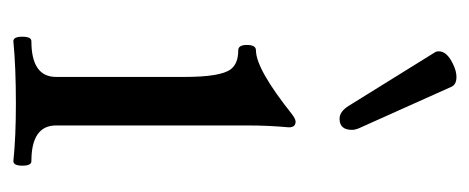

<svg xmlns="http://www.w3.org/2000/svg" viewBox="-234 -486 723 296"><g transform="rotate(90 128.0 -337.5)"><path d="M36.1 0ZM177.7 -527.8Q179.7 -522.5 179.7 -518.1Q179.7 -499 162.6 -499Q151.4 -499 142.6 -513.2L60.5 -645.5Q58.6 -647.9 58.6 -651.9Q58.6 -664.6 78.1 -673.8Q88.9 -679.2 98.1 -679.2Q109.9 -679.2 113.3 -671.4ZM228 3.9Q190.9 0 139.2 0Q82.5 0 43 3.9Q36.1 3.9 36.1 -9.8Q36.1 -23.9 43 -23.9Q98.1 -23.9 98.1 -62V-259.8Q98.1 -315.4 86.4 -331.1Q77.6 -342.8 57.1 -342.8Q48.8 -342.8 48.8 -356Q48.8 -370.1 57.1 -370.1Q85.9 -370.1 155.8 -425.8Q163.1 -431.2 167 -431.2Q175.8 -431.2 175.8 -420.9Q172.9 -389.2 172.9 -356.9V-62Q172.9 -23.9 228 -23.9Q234.9 -23.9 234.9 -10.3Q234.9 3.9 228 3.9Z"/></g></svg>

Font: Junicode
Style: Regular
Weight: 400
Designer: Peter S. Baker
Foundry: Briery Creek Software
Version: Version 0.7.2